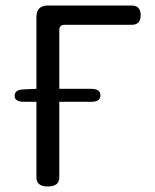

<svg xmlns="http://www.w3.org/2000/svg" viewBox="-20 -676 561 696"><path d="M66 -307Q33 -307 33 -329Q33 -351 66 -352L112 -354V-614Q112 -656 154 -656H457Q490 -656 490 -621Q490 -586 457 -586H214Q195 -586 195 -567V-354H311Q344 -354 344 -330Q344 -307 311 -307H195V-33Q195 0 153 0Q112 0 112 -33V-307Z"/></svg>

Font: Swei Gothic CJK TC Regular
Style: Regular
Weight: 400
Version: Version 2.129